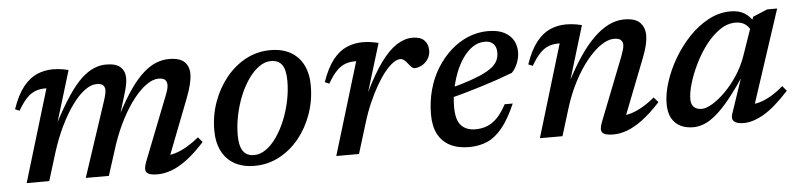

<svg xmlns="http://www.w3.org/2000/svg" viewBox="-36 -613 3254 783"><g transform="rotate(-5 1591.0 -222.0)"><path d="M630.5 -37 623.5 -63Q643 -62.5 664.8 -69.5Q686.5 -76.5 710.5 -90.5Q734.5 -104.5 759.5 -125L777 -104.5Q738 -61.5 703.8 -36Q669.5 -10.5 639.8 0.2Q610 11 583 11Q547.5 11 538 -1Q528.5 -13 540.5 -44L642.5 -304Q649 -320 651.8 -330.5Q654.5 -341 654.5 -349.5Q654.5 -362.5 646.8 -370Q639 -377.5 620 -377.5Q597.5 -377.5 571.5 -359.5Q545.5 -341.5 519 -308.2Q492.5 -275 468 -228.5Q443.5 -182 424 -125L384 0H289.5L390.5 -305.5Q394 -316 396.2 -324.2Q398.5 -332.5 399.5 -338.8Q400.5 -345 400.5 -350Q400.5 -363 392.8 -370.2Q385 -377.5 367 -377.5Q343.5 -377.5 317.5 -358.2Q291.5 -339 265.8 -303.5Q240 -268 216.5 -219.5Q193 -171 174.5 -112L140 0H47.5L161.5 -378Q160 -378 158.2 -378Q156.5 -378 154.5 -378Q134 -378 116 -371.2Q98 -364.5 80.8 -347Q63.5 -329.5 44.5 -296.5L26.5 -304Q46.5 -361.5 72.2 -394Q98 -426.5 129 -439.8Q160 -453 194 -453Q205.5 -453 216 -452Q226.5 -451 236.8 -449.2Q247 -447.5 258 -444.5L193 -231V-233.5Q227 -298.5 256 -341.5Q285 -384.5 311.2 -408.8Q337.5 -433 362.2 -443.2Q387 -453.5 411.5 -453.5Q453 -453.5 471 -436.5Q489 -419.5 489 -391Q489 -374 483.8 -353Q478.5 -332 469.5 -303.5L452 -245.5H450.5Q481 -305 509.2 -345.2Q537.5 -385.5 564.2 -409.2Q591 -433 617 -443.2Q643 -453.5 669 -453.5Q713.5 -453.5 732.5 -435Q751.5 -416.5 751.5 -385.5Q751.5 -368 746 -344.5Q740.5 -321 728.5 -289.5Z M1085 -453.5Q1133.5 -453.5 1167.2 -434.2Q1201 -415 1218.8 -379.5Q1236.5 -344 1236.5 -295.5Q1236.5 -234.5 1217 -179.2Q1197.5 -124 1162.8 -81.2Q1128 -38.5 1081.2 -13.8Q1034.5 11 980 11Q932 11 898 -8.2Q864 -27.5 846.2 -63Q828.5 -98.5 828.5 -147Q828.5 -208 848.2 -263Q868 -318 902.8 -361Q937.5 -404 984 -428.8Q1030.5 -453.5 1085 -453.5ZM981.5 -33Q1007 -33 1031 -50Q1055 -67 1075.2 -96.5Q1095.5 -126 1110.8 -163.2Q1126 -200.5 1134.5 -241.5Q1143 -282.5 1143 -322.5Q1143 -367.5 1128.5 -388.2Q1114 -409 1084 -409Q1058 -409 1034.2 -392Q1010.5 -375 990 -345.8Q969.5 -316.5 954.2 -279Q939 -241.5 930.5 -200.5Q922 -159.5 922 -120Q922 -75.5 936.8 -54.2Q951.5 -33 981.5 -33Z M1429.5 -378Q1428 -378 1426.2 -378Q1424.5 -378 1422.5 -378Q1402 -378 1384 -371.2Q1366 -364.5 1348.8 -347Q1331.5 -329.5 1312.5 -296.5L1294.5 -304Q1314.5 -361.5 1340.2 -394Q1366 -426.5 1397 -439.8Q1428 -453 1462 -453Q1474 -453 1484.5 -452Q1495 -451 1505.5 -449Q1516 -447 1527 -444.5L1466 -244.5L1466.5 -247Q1502.5 -321 1535.8 -366.5Q1569 -412 1601.5 -432.8Q1634 -453.5 1666.5 -453.5Q1699 -453.5 1714.5 -437.5Q1730 -421.5 1730 -397Q1730 -376.5 1720 -361.2Q1710 -346 1694.8 -337.5Q1679.5 -329 1663.5 -329Q1659 -329 1653.2 -334Q1647.5 -339 1640 -349Q1632 -359.5 1624.8 -365.2Q1617.5 -371 1609.5 -371Q1596 -371 1579.5 -359.2Q1563 -347.5 1545.2 -325.5Q1527.5 -303.5 1509.8 -272.8Q1492 -242 1475.5 -204.2Q1459 -166.5 1446 -123.5L1408 0H1315Z M1959 -411.5Q1931.5 -411.5 1908.8 -396Q1886 -380.5 1867.8 -354Q1849.5 -327.5 1837 -294.5Q1824.5 -261.5 1817.8 -226Q1811 -190.5 1811 -157Q1811 -103.5 1832 -81.2Q1853 -59 1890.5 -59Q1915.5 -59 1937.2 -67.2Q1959 -75.5 1978.8 -95.2Q1998.5 -115 2017.5 -150.5H2050.5Q2023.5 -88.5 1994.8 -53.2Q1966 -18 1932.8 -3.5Q1899.5 11 1857.5 11Q1812.5 11 1780.2 -5.8Q1748 -22.5 1731.2 -54.8Q1714.5 -87 1714.5 -134Q1714.5 -188 1727.8 -236.2Q1741 -284.5 1765.8 -324Q1790.5 -363.5 1823 -392.5Q1855.5 -421.5 1894.2 -437.5Q1933 -453.5 1975 -453.5Q2016 -453.5 2041.5 -440.2Q2067 -427 2078.8 -405.5Q2090.5 -384 2090.5 -358.5Q2090.5 -335.5 2081.5 -313Q2072.5 -290.5 2058 -275.5Q2026.5 -263.5 1993.8 -252.2Q1961 -241 1927.8 -230.8Q1894.5 -220.5 1861.2 -211Q1828 -201.5 1795.5 -193.5L1797 -233.5Q1850 -247 1887 -260Q1924 -273 1947.5 -285.2Q1971 -297.5 1983.8 -310Q1996.5 -322.5 2001.2 -335.8Q2006 -349 2006 -363.5Q2006 -378 2000.8 -388.8Q1995.5 -399.5 1985 -405.5Q1974.5 -411.5 1959 -411.5Z M2145.5 -296.5 2127.5 -304Q2147.5 -361.5 2173.2 -394Q2199 -426.5 2230 -439.8Q2261 -453 2295 -453Q2306.5 -453 2317 -452Q2327.5 -451 2338 -449.2Q2348.5 -447.5 2359.5 -444.5L2292 -221.5V-224Q2319.5 -277 2348.2 -319.5Q2377 -362 2407 -391.5Q2437 -421 2468.5 -436.8Q2500 -452.5 2532.5 -452.5Q2579 -452.5 2598 -432Q2617 -411.5 2617 -379.5Q2617 -362.5 2611.8 -340.2Q2606.5 -318 2595.5 -290L2496.5 -37L2489 -63Q2509 -62.5 2530.8 -69.5Q2552.5 -76.5 2576.5 -90.5Q2600.5 -104.5 2625 -125L2643 -104.5Q2603.5 -61.5 2569.2 -36Q2535 -10.5 2505.5 0.2Q2476 11 2449 11Q2413.5 11 2403.8 -1Q2394 -13 2406.5 -44L2508 -302.5Q2514 -318.5 2517.2 -329.8Q2520.5 -341 2520.5 -350Q2520.5 -362.5 2512.2 -370Q2504 -377.5 2484.5 -377.5Q2460 -377.5 2431.2 -358Q2402.5 -338.5 2373.5 -303Q2344.5 -267.5 2319 -218.8Q2293.5 -170 2275.5 -112L2241 0H2148.5L2262.5 -378Q2261 -378 2259.2 -378Q2257.5 -378 2255.5 -378Q2235 -378 2217 -371.2Q2199 -364.5 2181.8 -347Q2164.5 -329.5 2145.5 -296.5Z M2939 -31.5 2995 -197.5H3003.5Q2963 -135 2930.5 -94.5Q2898 -54 2871.2 -31.2Q2844.5 -8.5 2821.2 0.8Q2798 10 2776 10Q2746 10 2723.5 -1.2Q2701 -12.5 2688.2 -35.5Q2675.5 -58.5 2675.5 -95Q2675.5 -135.5 2690.8 -183.2Q2706 -231 2733.2 -277.5Q2760.5 -324 2797 -362.5Q2833.5 -401 2877 -424.2Q2920.5 -447.5 2967.5 -447.5Q3002 -447.5 3025 -433.2Q3048 -419 3065 -389.5L3046 -360Q3039 -377.5 3023.5 -388.8Q3008 -400 2984 -400Q2950 -400 2918.8 -378.2Q2887.5 -356.5 2861 -321.5Q2834.5 -286.5 2815 -246.2Q2795.5 -206 2784.5 -168.8Q2773.5 -131.5 2773.5 -105Q2773.5 -83 2785.2 -72.2Q2797 -61.5 2817 -61.5Q2835 -61.5 2860.8 -77Q2886.5 -92.5 2914 -119.8Q2941.5 -147 2965.5 -183.5Q2989.5 -220 3004 -261.5L3058 -417.5L3117.5 -442.5H3158.5L3025 -36L3011 -63Q3030 -61 3053 -67.5Q3076 -74 3101 -88.5Q3126 -103 3151.5 -125.5L3168.5 -105Q3110 -41 3065 -15Q3020 11 2982.5 11Q2954 11 2942.8 0.2Q2931.5 -10.5 2939 -31.5Z"/></g></svg>

Font: Newsreader 16pt Medium
Style: Italic
Weight: 500
Italic angle: -17°
Designer: Hugues Gentile
Foundry: Production Type
Version: Version 1.003